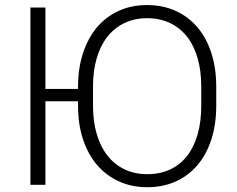

<svg xmlns="http://www.w3.org/2000/svg" viewBox="-20 -741 950 770"><path d="M847.2 -316.9Q847.2 -242.2 827.6 -181.9Q808.1 -121.6 772.2 -79.1Q736.3 -36.6 685.1 -13.4Q633.8 9.8 570.8 9.8Q508.3 9.8 457.3 -13.4Q406.2 -36.6 369.6 -79.1Q333 -121.6 313 -181.9Q293 -242.2 293 -316.9V-335H162.1V0H102.1V-710.9H162.1V-384.3H293V-393.1Q293 -467.8 313 -528.3Q333 -588.9 369.1 -631.6Q405.3 -674.3 456.3 -697.5Q507.3 -720.7 569.8 -720.7Q632.8 -720.7 684.1 -697.5Q735.4 -674.3 771.7 -631.6Q808.1 -588.9 827.6 -528.3Q847.2 -467.8 847.2 -393.1ZM787.1 -394Q787.1 -457 772.5 -507.8Q757.8 -558.6 730 -594Q702.1 -629.4 661.6 -648.7Q621.1 -668 569.8 -668Q519.5 -668 479.2 -648.7Q439 -629.4 410.9 -594Q382.8 -558.6 367.9 -507.8Q353 -457 353 -394V-316.9Q353 -253.4 368.2 -202.6Q383.3 -151.9 411.6 -116.2Q439.9 -80.6 480.2 -61.5Q520.5 -42.5 570.8 -42.5Q622.6 -42.5 662.8 -61.5Q703.1 -80.6 730.7 -116.2Q758.3 -151.9 772.7 -202.6Q787.1 -253.4 787.1 -316.9Z"/></svg>

Font: Melbourne
Style: Light
Weight: 300
Designer: Google
Version: Version 2.000980; 2014